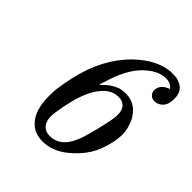

<svg xmlns="http://www.w3.org/2000/svg" viewBox="-188 -792 942 942"><g transform="rotate(45 282.5 -321.5)"><path d="M465 -543Q465 -585 515 -602Q516 -602 514.5 -604Q513 -606 510.5 -608.5Q508 -611 506 -613Q491 -626 466 -626Q418 -626 372 -587Q309 -537 272 -426Q255 -375 255 -370L263 -378Q296 -414 339 -429Q361 -434 377 -434Q450 -434 488 -364Q509 -320 509 -278Q509 -253 503 -225Q489 -158 460.5 -112.5Q432 -67 383 -27Q322 22 256 22Q198 22 163 -16Q120 -62 120 -159Q120 -187 122 -207Q132 -280 150 -344Q196 -504 310 -599Q381 -657 454 -665H465Q493 -665 498 -664Q532 -656 548.5 -637.5Q565 -619 565 -583Q565 -543 546 -524Q528 -506 504 -506Q486 -506 475.5 -517Q465 -528 465 -543ZM424 -333Q424 -363 409 -380Q394 -397 365 -397Q358 -397 346 -395Q311 -389 280.5 -353.5Q250 -318 230 -259Q218 -225 207.5 -172Q197 -119 197 -94Q197 -62 213.5 -42Q230 -22 260 -22Q300 -22 329 -47Q363 -75 386 -151Q404 -214 416 -272Q424 -308 424 -333Z"/></g></svg>

Font: KaTeX_Main
Style: Italic
Weight: 400
Version: Version 1.1; ttfautohint (v1.3)